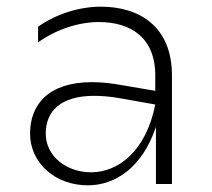

<svg xmlns="http://www.w3.org/2000/svg" viewBox="-20 -551 634 575"><path d="M447 0H495V-325C495 -472 397 -531 282 -531C217 -531 148 -509 94 -471V-424C148 -463 216 -485 276 -485C371 -485 445 -439 445 -325V-279L345 -296C312 -302 283 -305 256 -305C124 -305 70 -237 70 -151C70 -64 144 4 243 4C325 4 406 -49 447 -171ZM117 -151C117 -219 163 -264 262 -264C284 -264 310 -262 338 -257L445 -238C417 -97 333 -35 253 -35C179 -35 117 -83 117 -151Z"/></svg>

Font: Chess Sans Light
Style: Regular
Weight: 300
Designer: Wolf Bōese
Foundry: Wolf Bōese
Version: Version 7.223;Glyphs 3.3 (3306)